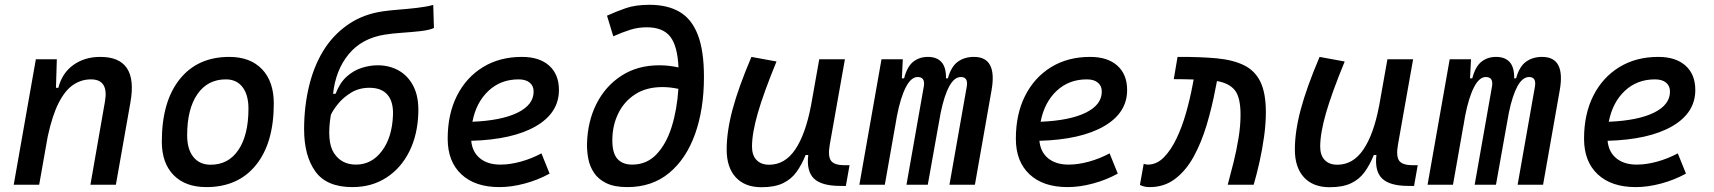

<svg xmlns="http://www.w3.org/2000/svg" viewBox="-20 -762 7071 792"><path d="M36.6 0 127.9 -517.6H214.4L210.9 -399.9H220.7Q236.3 -460.9 282.7 -494.1Q329.1 -527.3 394 -527.3Q551.3 -527.3 518.1 -340.3L458 0H353L413.1 -344.2Q428.7 -434.6 355 -434.6Q315.9 -434.6 282.5 -412.4Q249 -390.1 222.4 -338.4Q195.8 -286.6 176.8 -198.7L141.6 0Z M831.1 9.8Q744.6 9.8 696 -39.8Q647.5 -89.4 647.5 -177.7Q647.5 -342.8 721.2 -435.1Q794.9 -527.3 925.8 -527.3Q1012.2 -527.3 1060.8 -476.6Q1109.4 -425.8 1109.4 -335Q1109.4 -172.4 1035.9 -81.3Q962.4 9.8 831.1 9.8ZM849.1 -82.5Q922.4 -82.5 963.6 -143.8Q1004.9 -205.1 1004.9 -314Q1004.9 -370.6 980.5 -402.6Q956.1 -434.6 911.6 -434.6Q836.4 -434.6 794.2 -373.5Q752 -312.5 752 -203.6Q752 -146.5 777.6 -114.5Q803.2 -82.5 849.1 -82.5Z M1433.6 9.8Q1327.1 9.8 1280.8 -54.9Q1234.4 -119.6 1234.4 -229Q1234.4 -325.2 1256.3 -412.8Q1278.3 -500.5 1322.8 -566.9Q1363.3 -626.5 1422.6 -665.3Q1481.9 -704.1 1559.6 -715.3Q1586.4 -719.2 1624 -722.2Q1661.6 -725.1 1700 -729.5Q1738.3 -733.9 1767.1 -741.7L1770 -646.5Q1751 -637.7 1713.9 -633.5Q1676.8 -629.4 1636.5 -626.7Q1596.2 -624 1566.9 -619.1Q1472.2 -604 1418.2 -538.3Q1364.3 -472.7 1354 -375H1364.3Q1381.3 -419.9 1409.7 -445.6Q1438 -471.2 1471.7 -481.9Q1505.4 -492.7 1538.1 -492.7Q1585.9 -492.7 1624.5 -471.2Q1663.1 -449.7 1685.3 -406.5Q1707.5 -363.3 1705.6 -297.9Q1703.1 -206.5 1668.5 -137.2Q1633.8 -67.9 1573.5 -29.1Q1513.2 9.8 1433.6 9.8ZM1448.2 -83Q1513.2 -83 1555.4 -139.2Q1597.7 -195.3 1601.1 -288.1Q1603 -342.3 1578.4 -371.1Q1553.7 -399.9 1503.9 -399.9Q1460.4 -399.9 1427.2 -379.2Q1394 -358.4 1373 -331.8Q1352.1 -305.2 1344.7 -288.1Q1326.7 -177.7 1357.7 -130.4Q1388.7 -83 1448.2 -83Z M2044.4 -83Q2083.5 -83 2127.9 -95.2Q2172.4 -107.4 2213.4 -129.4L2247.1 -45.9Q2199.2 -19.5 2144.5 -4.9Q2089.8 9.8 2040 9.8Q1939.5 9.8 1883.1 -43Q1826.7 -95.7 1826.7 -189.9Q1826.7 -291.5 1865 -367.2Q1903.3 -442.9 1972.2 -485.1Q2041 -527.3 2132.8 -527.3Q2205.1 -527.3 2245.4 -491.2Q2285.6 -455.1 2285.6 -390.6Q2285.6 -296.4 2190.2 -241.2Q2094.7 -186 1923.8 -181.2Q1928.2 -134.8 1960 -108.9Q1991.7 -83 2044.4 -83ZM1928.7 -259.8Q2048.3 -264.6 2114.7 -297.1Q2181.2 -329.6 2181.2 -384.3Q2181.2 -407.7 2165 -421.1Q2148.9 -434.6 2119.1 -434.6Q2045.4 -434.6 1994.9 -387.2Q1944.3 -339.8 1928.7 -259.8Z M2567.9 9.8Q2514.6 9.8 2481.4 -6.3Q2448.2 -22.5 2430.7 -48.6Q2413.1 -74.7 2407 -106Q2400.9 -137.2 2401.4 -167.5Q2403.3 -259.8 2440.2 -333.3Q2477.1 -406.7 2543.5 -449.7Q2609.9 -492.7 2699.7 -492.7Q2738.3 -492.7 2778.8 -483.9Q2774.9 -571.8 2744.9 -610.6Q2714.8 -649.4 2647.9 -649.4Q2612.3 -649.4 2581.1 -639.6Q2549.8 -629.9 2509.8 -612.3L2483.9 -697.3Q2522.5 -714.8 2562 -728.5Q2601.6 -742.2 2659.2 -742.2Q2733.4 -742.2 2783.2 -713.1Q2833 -684.1 2858.4 -618.7Q2883.8 -553.2 2883.8 -444.8Q2883.8 -311 2846.9 -208.5Q2810.1 -106 2739.7 -48.1Q2669.4 9.8 2567.9 9.8ZM2778.3 -395.5Q2744.6 -402.8 2712.4 -402.8Q2646 -402.8 2600.1 -373Q2554.2 -343.3 2530.3 -293.9Q2506.3 -244.6 2505.9 -185.5Q2505.4 -130.9 2526.6 -106.9Q2547.9 -83 2587.9 -83Q2647.5 -83 2688 -125.5Q2728.5 -168 2750.7 -239Q2772.9 -310.1 2778.3 -395.5Z M3121.1 10.3Q3052.7 10.3 3015.1 -30.5Q2977.5 -71.3 2977.5 -145Q2977.5 -219.7 3001.7 -310.3Q3025.9 -400.9 3079.6 -527.3L3183.1 -508.3Q3129.9 -378.9 3106 -295.7Q3082 -212.4 3082 -157.2Q3082 -121.6 3100.6 -102.1Q3119.1 -82.5 3152.8 -82.5Q3217.8 -82.5 3260.3 -145.3Q3302.7 -208 3325.2 -325.7V-325.2L3359.4 -517.6H3465.3L3402.8 -165.5Q3394.5 -118.7 3407.5 -99.6Q3420.4 -80.6 3463.4 -80.6H3484.4L3469.2 4.9H3446.3Q3369.1 4.9 3337.6 -25.4Q3306.2 -55.7 3314 -122.6H3303.2Q3286.6 -81.5 3264.9 -51.8Q3243.2 -22 3209 -5.9Q3174.8 10.3 3121.1 10.3Z M3704.1 -517.6 3700.2 -439H3709.5Q3721.7 -486.8 3746.8 -507.1Q3772 -527.3 3807.6 -527.3Q3844.2 -527.3 3863.5 -506.1Q3882.8 -484.9 3882.3 -439H3890.1Q3903.3 -487.3 3930.9 -507.3Q3958.5 -527.3 3997.6 -527.3Q4094.2 -527.3 4070.3 -390.6L4001.5 0H3896.5L3967.8 -404.3Q3974.6 -444.3 3943.8 -444.3Q3916.5 -444.3 3895.8 -406.2Q3875 -368.2 3860.4 -297.4L3851.1 -245.6Q3850.6 -244.1 3850.6 -242.7V-243.2L3807.1 0H3719.2L3790.5 -404.3Q3797.9 -444.3 3765.1 -444.3Q3738.3 -444.3 3716.6 -402.3Q3694.8 -360.4 3679.7 -282.7L3673.8 -248.5Q3673.3 -245.6 3672.9 -242.7V-243.7L3629.9 0H3524.9L3616.2 -517.6Z M4388.2 -83Q4427.2 -83 4471.7 -95.2Q4516.1 -107.4 4557.1 -129.4L4590.8 -45.9Q4543 -19.5 4488.3 -4.9Q4433.6 9.8 4383.8 9.8Q4283.2 9.8 4226.8 -43Q4170.4 -95.7 4170.4 -189.9Q4170.4 -291.5 4208.7 -367.2Q4247.1 -442.9 4315.9 -485.1Q4384.8 -527.3 4476.6 -527.3Q4548.8 -527.3 4589.1 -491.2Q4629.4 -455.1 4629.4 -390.6Q4629.4 -296.4 4533.9 -241.2Q4438.5 -186 4267.6 -181.2Q4272 -134.8 4303.7 -108.9Q4335.4 -83 4388.2 -83ZM4272.5 -259.8Q4392.1 -264.6 4458.5 -297.1Q4524.9 -329.6 4524.9 -384.3Q4524.9 -407.7 4508.8 -421.1Q4492.7 -434.6 4462.9 -434.6Q4389.2 -434.6 4338.6 -387.2Q4288.1 -339.8 4272.5 -259.8Z M5044.4 0Q5056.2 -43 5068.4 -92.3Q5080.6 -141.6 5088.9 -192.1Q5097.2 -242.7 5097.2 -288.6Q5097.2 -359.9 5074 -389.4Q5050.8 -418.9 5000 -427.7L4994.1 -397.9Q4979.5 -319.8 4957.5 -246.6Q4935.5 -173.3 4903.8 -115.7Q4872.1 -58.1 4827.4 -24.2Q4782.7 9.8 4722.7 9.8Q4711.9 9.8 4703.1 8.1Q4694.3 6.3 4682.1 1L4697.8 -86.4Q4705.1 -84.5 4707 -83.7Q4709 -83 4714.8 -83Q4751.5 -83 4781 -113Q4810.5 -143.1 4833.5 -191.4Q4856.4 -239.7 4872.6 -296.9Q4888.7 -354 4898.9 -408.2L4903.8 -434.1Q4895 -434.6 4885.5 -434.6Q4876 -434.6 4866.2 -435.1Q4856 -435.1 4844.7 -435.3Q4833.5 -435.5 4821.8 -435.5L4837.4 -527.3Q4929.7 -527.8 4998 -521.5Q5066.4 -515.1 5111.8 -492.7Q5157.2 -470.2 5179.4 -424.1Q5201.7 -377.9 5201.7 -298.8Q5201.7 -251.5 5194.3 -198.5Q5187 -145.5 5175.5 -94.2Q5164.1 -43 5151.4 0Z M5464.8 10.3Q5396.5 10.3 5358.9 -30.5Q5321.3 -71.3 5321.3 -145Q5321.3 -219.7 5345.5 -310.3Q5369.6 -400.9 5423.3 -527.3L5526.9 -508.3Q5473.6 -378.9 5449.7 -295.7Q5425.8 -212.4 5425.8 -157.2Q5425.8 -121.6 5444.3 -102.1Q5462.9 -82.5 5496.6 -82.5Q5561.5 -82.5 5604 -145.3Q5646.5 -208 5668.9 -325.7V-325.2L5703.1 -517.6H5809.1L5746.6 -165.5Q5738.3 -118.7 5751.2 -99.6Q5764.2 -80.6 5807.1 -80.6H5828.1L5813 4.9H5790Q5712.9 4.9 5681.4 -25.4Q5649.9 -55.7 5657.7 -122.6H5647Q5630.4 -81.5 5608.6 -51.8Q5586.9 -22 5552.7 -5.9Q5518.6 10.3 5464.8 10.3Z M6047.9 -517.6 6043.9 -439H6053.2Q6065.4 -486.8 6090.6 -507.1Q6115.7 -527.3 6151.4 -527.3Q6188 -527.3 6207.3 -506.1Q6226.6 -484.9 6226.1 -439H6233.9Q6247.1 -487.3 6274.7 -507.3Q6302.2 -527.3 6341.3 -527.3Q6438 -527.3 6414.1 -390.6L6345.2 0H6240.2L6311.5 -404.3Q6318.4 -444.3 6287.6 -444.3Q6260.3 -444.3 6239.5 -406.2Q6218.8 -368.2 6204.1 -297.4L6194.8 -245.6Q6194.3 -244.1 6194.3 -242.7V-243.2L6150.9 0H6063L6134.3 -404.3Q6141.6 -444.3 6108.9 -444.3Q6082 -444.3 6060.3 -402.3Q6038.6 -360.4 6023.4 -282.7L6017.6 -248.5Q6017.1 -245.6 6016.6 -242.7V-243.7L5973.6 0H5868.7L5960 -517.6Z M6731.9 -83Q6771 -83 6815.4 -95.2Q6859.9 -107.4 6900.9 -129.4L6934.6 -45.9Q6886.7 -19.5 6832 -4.9Q6777.3 9.8 6727.5 9.8Q6627 9.8 6570.6 -43Q6514.2 -95.7 6514.2 -189.9Q6514.2 -291.5 6552.5 -367.2Q6590.8 -442.9 6659.7 -485.1Q6728.5 -527.3 6820.3 -527.3Q6892.6 -527.3 6932.9 -491.2Q6973.1 -455.1 6973.1 -390.6Q6973.1 -296.4 6877.7 -241.2Q6782.2 -186 6611.3 -181.2Q6615.7 -134.8 6647.5 -108.9Q6679.2 -83 6731.9 -83ZM6616.2 -259.8Q6735.8 -264.6 6802.2 -297.1Q6868.7 -329.6 6868.7 -384.3Q6868.7 -407.7 6852.5 -421.1Q6836.4 -434.6 6806.6 -434.6Q6732.9 -434.6 6682.4 -387.2Q6631.8 -339.8 6616.2 -259.8Z"/></svg>

Font: Cascadia Mono PL
Style: Italic
Weight: 400
Italic angle: -10°
Monospace: yes
Designer: Aaron Bell
Foundry: Saja Typeworks
Version: Version 2404.023; ttfautohint (v1.8.4)